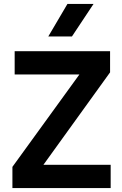

<svg xmlns="http://www.w3.org/2000/svg" viewBox="-20 -962 625 982"><path d="M43.5 0V-108.5L386 -581H55V-700H543V-592L202 -119H546V0ZM227 -775.5 325 -942H458.5L348 -775.5Z"/></svg>

Font: Geologica EX Med
Style: Regular
Weight: 500
Designer: Sindre Bremnes, Frode Helland
Foundry: Monokrom Skriftforlag AS
Version: Version 1.010;gftools[0.9.28]